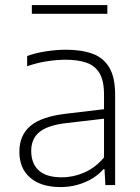

<svg xmlns="http://www.w3.org/2000/svg" viewBox="-20 -750 568 778"><path d="M225 8Q146.5 8 102.5 -29.8Q58.5 -67.5 58.5 -135Q58.5 -202.5 103.8 -240.2Q149 -278 250 -289.5L401.5 -307.5V-367Q401.5 -423 383.2 -453.5Q365 -484 330.2 -496Q295.5 -508 245.5 -508Q212.5 -508 171.8 -502Q131 -496 90 -481.5V-523Q124 -535.5 166.2 -542Q208.5 -548.5 247.5 -548.5Q311 -548.5 355.5 -532Q400 -515.5 423.2 -475.8Q446.5 -436 446.5 -366.5V0H407L403.5 -64.5H399Q370 -31 323.8 -11.5Q277.5 8 225 8ZM106.5 -138.5Q106.5 -87.5 137 -59.5Q167.5 -31.5 230.5 -31.5Q277 -31.5 321.5 -50.8Q366 -70 401.5 -112V-269L250.5 -251.5Q173 -242.5 139.8 -215Q106.5 -187.5 106.5 -138.5ZM109 -694V-729.5H415V-694Z"/></svg>

Font: Encode Sans SemiExpanded SemiExpanded ExtraLight
Style: Regular
Weight: 200
Width: 6
Designer: Multiple Designers
Foundry: Impallari Type
Version: Version 3.000; ttfautohint (v1.8.3) -l 8 -r 50 -G 200 -x 14 